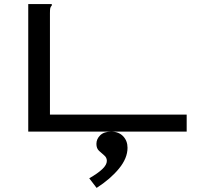

<svg xmlns="http://www.w3.org/2000/svg" viewBox="-20 -643 1040 938"><path d="M118 -623H233V-616Q227 -610 225.5 -603Q224 -596 224 -579V-83H892V0H118ZM452 275 416 228Q458 204 480 183Q502 162 502 143Q502 127 489.5 116.5Q477 106 464 94Q451 82 451 60Q451 36 469.5 18Q488 0 523 0Q560 0 581.5 22.5Q603 45 603 79Q603 130 561 181Q519 232 452 275Z"/></svg>

Font: Inconsolata UltraExpanded Medium
Style: Regular
Weight: 500
Width: 9
Monospace: yes
Designer: Raph Levien, Cyreal, Brenton Simpson
Foundry: Raph Levien, Cyreal, Google
Version: Version 3.001; ttfautohint (v1.8.2.53-6de2)